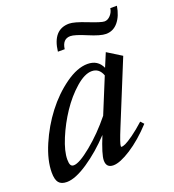

<svg xmlns="http://www.w3.org/2000/svg" viewBox="-128 -746 773 855"><g transform="rotate(-20 258.5 -318.5)"><path d="M434.1 -548.8Q408.2 -548.8 354.5 -571.5Q300.8 -594.2 280.3 -594.2Q243.2 -594.2 237.3 -547.9H205.1Q216.8 -648.4 294.4 -648.4Q317.9 -648.4 374.5 -626Q431.2 -603.5 446.8 -603.5Q462.4 -603.5 475.3 -617.7Q488.3 -631.8 490.7 -650.4H522Q514.6 -604 491.7 -576.4Q468.8 -548.8 434.1 -548.8ZM44.9 11.2Q18.6 11.2 6.8 -3.4Q-4.9 -18.1 -4.9 -51.3Q-4.9 -108.9 25.6 -180.2Q56.2 -251.5 101.8 -311Q147.5 -370.6 204.3 -411.1Q261.2 -451.7 309.6 -451.7Q358.4 -451.7 377.9 -408.7L404.8 -473.1L472.2 -431.2L351.1 -134.8Q324.2 -69.3 324.2 -56.6Q324.2 -52.7 327.6 -52.7Q333.5 -52.7 346.2 -58.3Q358.9 -64 385.3 -82.8Q411.6 -101.6 442.9 -129.9L457 -114.7Q402.8 -56.2 349.6 -22Q296.4 12.2 265.1 12.2Q231.4 12.2 231.4 -22.5Q231.4 -50.8 264.6 -131.8Q208 -71.3 146.7 -30Q85.4 11.2 44.9 11.2ZM80.1 -82Q80.1 -64 84.5 -56.2Q88.9 -48.3 99.1 -48.3Q125.5 -48.3 184.6 -96.7Q243.7 -145 296.9 -210.9L365.2 -377.4Q351.6 -415 316.4 -415Q282.7 -415 240 -377.7Q197.3 -340.3 162.6 -288.3Q127.9 -236.3 104 -178.7Q80.1 -121.1 80.1 -82Z"/></g></svg>

Font: Elstob 10pt Medium
Style: Italic
Weight: 500
Italic angle: -20°
Designer: Peter S. Baker
Version: Version 1.015